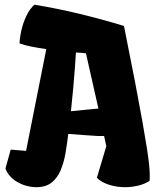

<svg xmlns="http://www.w3.org/2000/svg" viewBox="-20 -776 661 806"><path d="M500.5 -667Q528.3 -528.3 547.4 -429.2Q566.4 -330.1 578.4 -262.7Q590.3 -195.3 596.9 -152.6Q603.5 -109.9 606 -84.5Q608.4 -59.1 608.6 -44.2Q608.9 -29.3 607.9 -16.6Q585.9 -2.9 560.1 3.2Q534.2 9.3 508.3 9.8Q470.7 10.3 437.5 -0.5Q404.3 -11.2 386.7 -29.8L426.3 -162.6L417 -205.1H390.6Q365.7 -206.5 331.5 -209Q297.4 -211.4 266.6 -213.9Q261.7 -172.9 254.9 -132.8Q248 -92.8 234.1 -60.3Q220.2 -27.8 195.6 -8.8Q170.9 10.3 129.9 9.8Q88.9 8.8 53 -11.7Q17.1 -32.2 2.9 -68.4L24.9 -147.9L89.4 -142.6L174.3 -569.8Q140.1 -574.7 110.8 -580.6Q81.5 -586.4 62 -593.8Q63 -619.1 70.1 -649.9Q77.1 -680.7 90.8 -709.5Q104.5 -738.3 124.5 -756.3Q222.2 -740.2 315.7 -717.5Q409.2 -694.8 500.5 -667ZM298.8 -555.7Q297.4 -534.2 294.7 -495.4Q292 -456.5 287.6 -408Q283.2 -359.4 277.8 -309.1Q307.1 -312 339.1 -315.2Q371.1 -318.4 393.1 -320.3L340.8 -552.2Q331.1 -553.2 320.6 -554.2Q310.1 -555.2 298.8 -555.7Z"/></svg>

Font: Fruktur
Style: Regular
Weight: 400
Designer: Viktoriya Grabowska, Eben Sorkin
Foundry: Viktoriya Grabowska
Version: Version 1.008; ttfautohint (v1.8.4.7-5d5b)